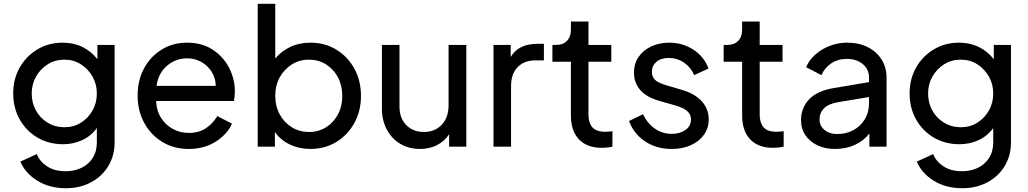

<svg xmlns="http://www.w3.org/2000/svg" viewBox="-20 -777 5447 1017"><path d="M329 220Q243 220 179 181Q115 142 88 79L175 39Q189 77 228.5 103.5Q268 130 328 130Q373 130 410.5 112.5Q448 95 470.5 60.5Q493 26 493 -23V-99Q463 -57 416 -35Q369 -13 314 -13Q238 -13 178 -48.5Q118 -84 84 -145Q50 -206 50 -282Q50 -358 84 -418.5Q118 -479 177.5 -515Q237 -551 313 -551Q370 -551 417 -528Q464 -505 496 -463V-539H587V-23Q587 47 554 102Q521 157 462.5 188.5Q404 220 329 220ZM322 -103Q370 -103 408.5 -127Q447 -151 470 -191.5Q493 -232 493 -282Q493 -331 470 -371.5Q447 -412 408.5 -436.5Q370 -461 322 -461Q272 -461 233 -436.5Q194 -412 171 -371.5Q148 -331 148 -282Q148 -232 170.5 -191.5Q193 -151 232.5 -127Q272 -103 322 -103Z M979 12Q901 12 840 -25Q779 -62 744 -126Q709 -190 709 -271Q709 -352 743 -415Q777 -478 836.5 -514.5Q896 -551 971 -551Q1050 -551 1106.5 -514Q1163 -477 1193.5 -418Q1224 -359 1224 -292Q1224 -281 1222.5 -267.5Q1221 -254 1219 -242H807Q809 -190 833.5 -152Q858 -114 896.5 -93.5Q935 -73 980 -73Q1034 -73 1071 -98Q1108 -123 1131 -162L1209 -122Q1184 -66 1123 -27Q1062 12 979 12ZM971 -468Q911 -468 865 -429Q819 -390 809 -322H1123Q1122 -364 1101 -397Q1080 -430 1046 -449Q1012 -468 971 -468Z M1624 12Q1565 12 1515.5 -11.5Q1466 -35 1436 -78V0H1345V-757H1438V-467Q1470 -506 1517.5 -528.5Q1565 -551 1625 -551Q1701 -551 1761.5 -514Q1822 -477 1857 -413.5Q1892 -350 1892 -269Q1892 -189 1857 -125.5Q1822 -62 1761.5 -25Q1701 12 1624 12ZM1617 -78Q1668 -78 1707.5 -103Q1747 -128 1770 -171Q1793 -214 1793 -269Q1793 -324 1770 -367.5Q1747 -411 1707 -436Q1667 -461 1617 -461Q1566 -461 1525.5 -435.5Q1485 -410 1461.5 -367Q1438 -324 1438 -269Q1438 -215 1461.5 -171.5Q1485 -128 1525.5 -103Q1566 -78 1617 -78Z M2205 12Q2146 12 2100.5 -15Q2055 -42 2029 -90.5Q2003 -139 2003 -202V-539H2096V-212Q2096 -151 2132 -114.5Q2168 -78 2226 -78Q2283 -78 2319.5 -116Q2356 -154 2356 -220V-539H2450V0H2359V-66Q2335 -29 2295 -8.5Q2255 12 2205 12Z M2594 0V-539H2685V-475Q2726 -545 2828 -545H2861V-457H2814Q2757 -457 2722 -421.5Q2687 -386 2687 -321V0Z M3168 6Q3089 6 3046.5 -39Q3004 -84 3004 -166V-450H2906V-539H2926Q2962 -539 2983 -560.5Q3004 -582 3004 -619V-663H3097V-539H3218V-450H3097V-169Q3097 -128 3117 -103.5Q3137 -79 3187 -79Q3194 -79 3204.5 -80Q3215 -81 3224 -82V0Q3211 3 3195 4.5Q3179 6 3168 6Z M3538 12Q3457 12 3397 -28Q3337 -68 3312 -136L3386 -172Q3409 -123 3449 -95.5Q3489 -68 3538 -68Q3581 -68 3610.5 -88.5Q3640 -109 3640 -144Q3640 -167 3626.5 -182Q3613 -197 3594 -205Q3575 -213 3559 -218L3478 -241Q3405 -261 3371.5 -300Q3338 -339 3338 -392Q3338 -440 3362.5 -475.5Q3387 -511 3429.5 -531Q3472 -551 3525 -551Q3595 -551 3652 -514.5Q3709 -478 3733 -414L3657 -379Q3639 -421 3603 -445.5Q3567 -470 3522 -470Q3481 -470 3457 -449.5Q3433 -429 3433 -398Q3433 -374 3444.5 -360Q3456 -346 3473.5 -338.5Q3491 -331 3507 -326L3595 -300Q3660 -281 3697 -240.5Q3734 -200 3734 -145Q3734 -99 3709 -63.5Q3684 -28 3639.5 -8Q3595 12 3538 12Z M4075 6Q3996 6 3953.5 -39Q3911 -84 3911 -166V-450H3813V-539H3833Q3869 -539 3890 -560.5Q3911 -582 3911 -619V-663H4004V-539H4125V-450H4004V-169Q4004 -128 4024 -103.5Q4044 -79 4094 -79Q4101 -79 4111.5 -80Q4122 -81 4131 -82V0Q4118 3 4102 4.5Q4086 6 4075 6Z M4403 12Q4350 12 4309.5 -7.5Q4269 -27 4246 -61Q4223 -95 4223 -141Q4223 -205 4265.5 -250.5Q4308 -296 4399 -311L4583 -342V-366Q4583 -410 4550 -437.5Q4517 -465 4465 -465Q4418 -465 4383 -441.5Q4348 -418 4331 -379L4250 -421Q4265 -458 4298 -487.5Q4331 -517 4375 -534Q4419 -551 4467 -551Q4529 -551 4576 -527.5Q4623 -504 4649.5 -462Q4676 -420 4676 -366V0H4585V-70Q4556 -32 4509 -10Q4462 12 4403 12ZM4321 -144Q4321 -111 4347 -89Q4373 -67 4414 -67Q4464 -67 4502 -88.5Q4540 -110 4561.5 -146.5Q4583 -183 4583 -229V-263L4420 -236Q4368 -227 4344.5 -203Q4321 -179 4321 -144Z M5077 220Q4991 220 4927 181Q4863 142 4836 79L4923 39Q4937 77 4976.5 103.5Q5016 130 5076 130Q5121 130 5158.5 112.5Q5196 95 5218.5 60.5Q5241 26 5241 -23V-99Q5211 -57 5164 -35Q5117 -13 5062 -13Q4986 -13 4926 -48.5Q4866 -84 4832 -145Q4798 -206 4798 -282Q4798 -358 4832 -418.5Q4866 -479 4925.5 -515Q4985 -551 5061 -551Q5118 -551 5165 -528Q5212 -505 5244 -463V-539H5335V-23Q5335 47 5302 102Q5269 157 5210.5 188.5Q5152 220 5077 220ZM5070 -103Q5118 -103 5156.5 -127Q5195 -151 5218 -191.5Q5241 -232 5241 -282Q5241 -331 5218 -371.5Q5195 -412 5156.5 -436.5Q5118 -461 5070 -461Q5020 -461 4981 -436.5Q4942 -412 4919 -371.5Q4896 -331 4896 -282Q4896 -232 4918.5 -191.5Q4941 -151 4980.5 -127Q5020 -103 5070 -103Z"/></svg>

Font: Pitagon Sans Text Medium
Style: Regular
Weight: 500
Designer: Travis Tran
Foundry: Pitagon
Version: Version 1.000; ttfautohint (v1.8.4.7-5d5b);gftools[0.9.26]